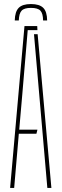

<svg xmlns="http://www.w3.org/2000/svg" viewBox="-20 -929 304 949"><path d="M30 0 101 -800H164L165 -780H117L90 -460L75 -288H165L160 -268H73L50 0ZM214 0 174 -461 148 -760H166L234 0ZM133 -909Q175 -909 193.8 -890.2Q212.5 -871.5 213 -828H193Q192.5 -862.5 179.8 -876.2Q167 -890 133 -890Q99.5 -890 86.8 -876.2Q74 -862.5 73 -828H53Q54 -871.5 72.5 -890.2Q91 -909 133 -909Z"/></svg>

Font: Big Shoulders Stencil Thin
Style: Regular
Weight: 100
Designer: Patric King
Foundry: XO Type Co
Version: Version 2.001